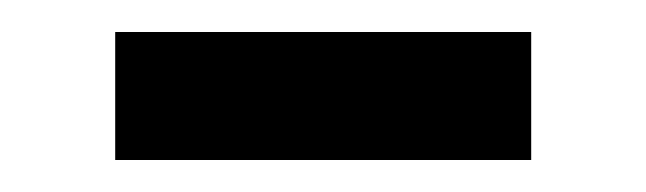

<svg xmlns="http://www.w3.org/2000/svg" viewBox="-20 -267 404 120"><path d="M52 -167V-247H312V-167Z"/></svg>

Font: Rokkitt SemiBold
Style: Bold
Weight: 700
Version: Version 3.103